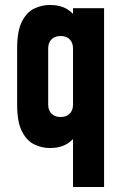

<svg xmlns="http://www.w3.org/2000/svg" viewBox="-20 -583 498 773"><path d="M274 170V-84L296 -55Q280.5 -23 251.8 -5Q223 13 181 13Q148.5 13 118.2 -1.5Q88 -16 68.5 -53.8Q49 -91.5 49 -162V-388Q49 -458.5 68.5 -496.5Q88 -534.5 118.2 -548.8Q148.5 -563 181 -563Q223 -563 251.8 -545.2Q280.5 -527.5 296 -495L274 -466V-550H399V170ZM224 -112Q248 -112 261 -125.8Q274 -139.5 274 -162V-388Q274 -410.5 261 -424.2Q248 -438 224 -438Q200 -438 187 -424.2Q174 -410.5 174 -388V-162Q174 -139.5 187 -125.8Q200 -112 224 -112Z"/></svg>

Font: Mohave Light
Style: Bold
Weight: 700
Version: Version 2.003